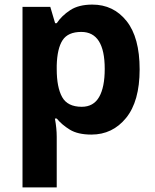

<svg xmlns="http://www.w3.org/2000/svg" viewBox="-20 -576 673 836"><path d="M382 -556Q474 -556 531 -484.5Q588 -413 588 -274Q588 -135 529 -62.5Q470 10 378 10Q319 10 284 -11.5Q249 -33 227 -60H219Q227 -18 227 20V240H78V-546H199L220 -475H227Q249 -508 286 -532Q323 -556 382 -556ZM334 -437Q276 -437 252.5 -401Q229 -365 227 -291V-275Q227 -196 250.5 -153.5Q274 -111 336 -111Q387 -111 411.5 -153.5Q436 -196 436 -276Q436 -437 334 -437Z"/></svg>

Font: Noto Sans Thaana
Style: Bold
Weight: 700
Designer: David Williams
Foundry: Google Inc.
Version: Version 3.001; ttfautohint (v1.8.4.7-5d5b)